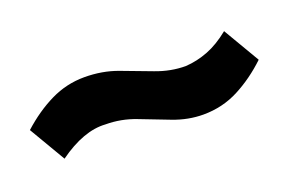

<svg xmlns="http://www.w3.org/2000/svg" viewBox="-57 -435 381 253"><g transform="rotate(-20 133.5 -309.0)"><path d="M291 -302 261 -353Q245 -340 229.5 -334Q214 -328 198 -327Q177 -327 156 -335Q135 -343 113.5 -351Q92 -359 67 -359Q42 -359 19.5 -348Q-3 -337 -24 -318L6 -267Q24 -280 40.5 -286Q57 -292 72 -291Q94 -291 114.5 -283Q135 -275 156 -267Q177 -259 198 -259Q225 -259 248 -271Q271 -283 291 -302Z"/></g></svg>

Font: Advent Pro SemiBold
Style: Regular
Weight: 600
Designer: VivaRado, Andreas Kalpakidis
Foundry: VivaRado, Andreas Kalpakidis
Version: Version 3.000